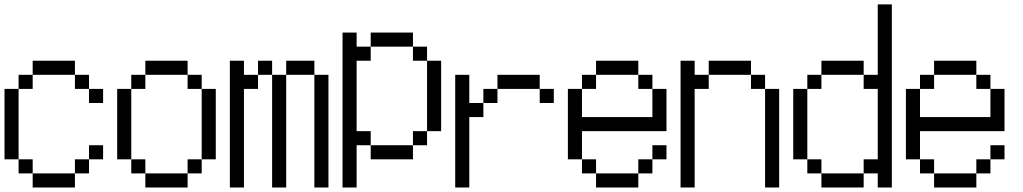

<svg xmlns="http://www.w3.org/2000/svg" viewBox="-20 -832 4540 852"><path d="M125 -62.5H312.5V0H125V-62.5H62.5V-125H125ZM312.5 -125H375V-62.5H312.5ZM0 -437.5H62.5V-125H0ZM375 -187.5H437.5V-125H375ZM375 -437.5H437.5V-375H375V-437.5H312.5V-500H375ZM62.5 -500H125V-437.5H62.5ZM125 -562.5H312.5V-500H125Z M625 -62.5H812.5V0H625V-62.5H562.5V-125H625ZM812.5 -125H875V-62.5H812.5ZM500 -437.5H562.5V-125H500ZM875 -437.5H937.5V-125H875ZM562.5 -500H625V-437.5H562.5ZM812.5 -500H875V-437.5H812.5V-500H625V-562.5H812.5Z M1000 -562.5H1062.5V-500H1125V-437.5H1062.5V0H1000ZM1187.5 -500H1250V0H1187.5ZM1375 -500H1437.5V0H1375ZM1125 -562.5H1187.5V-500H1125ZM1250 -562.5H1375V-500H1250Z M1500 -687.5H1562.5V-625H1625V-562.5H1562.5V-250H1625V-187.5H1562.5V0H1500ZM1625 -187.5H1812.5V-125H1625ZM1812.5 -250H1875V-187.5H1812.5ZM1875 -562.5H1937.5V-250H1875ZM1812.5 -625H1875V-562.5H1812.5V-625H1625V-687.5H1812.5Z M2000 -500H2062.5V-375H2125V-312.5H2062.5V0H2000ZM2125 -437.5H2187.5V-375H2125ZM2375 -437.5H2437.5V-375H2375V-437.5H2187.5V-500H2375Z M2625 -62.5H2812.5V0H2625V-62.5H2562.5V-125H2625ZM2812.5 -125H2875V-62.5H2812.5ZM2500 -437.5H2562.5V-312.5H2875V-437.5H2937.5V-250H2562.5V-125H2500ZM2875 -187.5H2937.5V-125H2875ZM2562.5 -500H2625V-437.5H2562.5ZM2812.5 -500H2875V-437.5H2812.5V-500H2625V-562.5H2812.5Z M3000 -562.5H3062.5V-500H3125V-437.5H3062.5V0H3000ZM3375 -437.5H3437.5V0H3375ZM3312.5 -500H3375V-437.5H3312.5V-500H3125V-562.5H3312.5Z M3625 -62.5H3812.5V0H3625V-62.5H3562.5V-125H3625ZM3875 -62.5H3812.5V-125H3875V-437.5H3812.5V-500H3875V-812.5H3937.5V0H3875ZM3500 -437.5H3562.5V-125H3500ZM3562.5 -500H3625V-437.5H3562.5ZM3625 -562.5H3812.5V-500H3625Z M4125 -62.5H4312.5V0H4125V-62.5H4062.5V-125H4125ZM4312.5 -125H4375V-62.5H4312.5ZM4000 -437.5H4062.5V-312.5H4375V-437.5H4437.5V-250H4062.5V-125H4000ZM4375 -187.5H4437.5V-125H4375ZM4062.5 -500H4125V-437.5H4062.5ZM4312.5 -500H4375V-437.5H4312.5V-500H4125V-562.5H4312.5Z"/></svg>

Font: HE실루아
Style: regular
Weight: 500
Monospace: yes
Designer: Taeyun An (WindowsTiger)
Version: v1